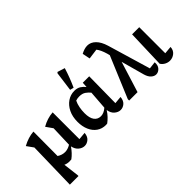

<svg xmlns="http://www.w3.org/2000/svg" viewBox="-89 -1335 2090 2090"><g transform="rotate(-45 956.0 -290.5)"><path d="M72 191 85 -368 30 -445Q116 -492 200 -498L198 -124Q240 -96 286 -96Q329 -96 373 -123L381 -368L327 -445Q409 -492 496 -498V-86L584 -94Q580 -43 550.5 -17.5Q521 8 486 8Q450 8 418 -18Q386 -44 375 -95Q332 -32 278 8Q262 10 249 10Q213 10 183 -4L205 177V191Z M830 8Q820 10 810 10Q750 10 706 -21Q662 -52 638 -107Q614 -162 614 -233Q614 -313 643 -372Q672 -431 720.5 -464Q769 -497 828 -497Q872 -497 901.5 -478.5Q931 -460 952 -432L956 -494H1055L1050 -86L1137 -94Q1133 -43 1104 -17.5Q1075 8 1039 8Q1003 8 970.5 -19.5Q938 -47 930 -100Q908 -65 882.5 -38.5Q857 -12 830 8ZM735 -245Q735 -171 762.5 -133.5Q790 -96 839 -96Q860 -96 883 -105.5Q906 -115 930 -136L946 -351Q927 -375 898.5 -395.5Q870 -416 822 -416Q794 -416 768 -407Q751 -373 743 -331Q735 -289 735 -245ZM847 -526 804 -537 834 -761 844 -772 930 -745Q913 -689 892 -634Q871 -579 847 -526Z M1583 -88 1667 -98Q1671 -48 1645 -20Q1619 8 1586 8Q1557 8 1530.5 -15.5Q1504 -39 1490 -87L1416 -356L1305 0H1176V-21L1376 -498L1368 -529Q1346 -605 1315 -644L1196 -628L1178 -717Q1204 -731 1228.5 -738.5Q1253 -746 1276 -746Q1328 -746 1370 -704.5Q1412 -663 1436 -583Z M1694 -48 1708 -487H1818V-86L1907 -94Q1905 -46 1872 -19Q1839 8 1797 8Q1768 8 1740.5 -6Q1713 -20 1694 -48Z"/></g></svg>

Font: Piazzolla SemiBold
Style: Regular
Weight: 600
Designer: Juan Pablo del Peral
Foundry: Huerta Tipografica
Version: Version 1.330